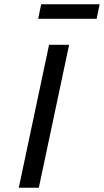

<svg xmlns="http://www.w3.org/2000/svg" viewBox="-20 -880 487 900"><path d="M210 -670 68 0H162L304 -670ZM159 -792H433L447 -860H173Z"/></svg>

Font: LT Wave Text Italic
Style: Regular
Weight: 400
Designer: Daniel Lyons
Version: Version 2.5 (Glyphs App)